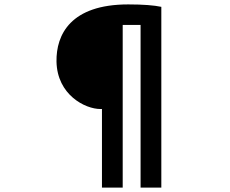

<svg xmlns="http://www.w3.org/2000/svg" viewBox="-20 -794 1040 870"><path d="M442 56H536V-681H617V56H711V-763C678 -770 629 -774 561 -774C300 -774 234 -637 236 -515C239 -364 366 -300 435 -300H442Z"/></svg>

Font: Noto Sans CJK KR Bold
Style: Regular
Weight: 700
Designer: Ryoko NISHIZUKA (kana & ideographs); Paul D. Hunt (Latin, Greek & Cyrillic); Wenlong ZHANG (bopomofo); Sandoll Communica
Foundry: Adobe Systems Incorporated
Version: Version 1.004;PS 1.004;hotconv 1.0.82;makeotf.lib2.5.63406